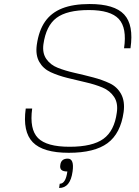

<svg xmlns="http://www.w3.org/2000/svg" viewBox="-20 -740 689 955"><path d="M196 -520Q190 -476 210.5 -446.5Q231 -417 268 -402.5Q305 -388 351.5 -377.5Q398 -367 443.5 -355Q489 -343 526 -325.5Q563 -308 582.5 -272Q602 -236 595 -183Q580 -76 515 -28Q450 20 322 20Q194 20 143 -32.5Q92 -85 108 -200H140Q126 -97 169 -53.5Q212 -10 326 -10Q440 -10 494.5 -49.5Q549 -89 561 -180Q568 -227 547.5 -258Q527 -289 490 -304.5Q453 -320 407 -330.5Q361 -341 315 -352.5Q269 -364 232 -381Q195 -398 175.5 -432Q156 -466 163 -517Q173 -588 204 -632.5Q235 -677 289.5 -698.5Q344 -720 426 -720Q549 -720 597.5 -668Q646 -616 629 -500H597Q612 -601 571 -645.5Q530 -690 422 -690Q313 -690 261 -651Q209 -612 196 -520ZM341 113Q330 195 274 195L277 174Q307 174 315 113Q294 113 285.5 105Q277 97 280 80Q284 49 317 49Q350 49 341 113Z"/></svg>

Font: Fivo Sans Thin
Style: Regular
Weight: 250
Foundry: Alexander Slobzheninov
Version: 1.0